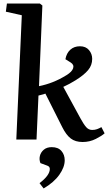

<svg xmlns="http://www.w3.org/2000/svg" viewBox="-20 -787 610 1083"><path d="M103 -701 13 -721 19 -767H205L219 -756L200 -301Q240 -309 278 -324Q316 -339 355 -363Q386 -382 392.5 -402Q399 -422 378 -435L349 -453Q355 -487 376.5 -506.5Q398 -526 431 -526Q464 -526 482 -504.5Q500 -483 500 -455Q500 -419 477 -391.5Q454 -364 406 -334Q388 -323 371.5 -314Q355 -305 337 -297L434 -119Q452 -86 466 -70Q480 -54 500 -54Q515 -54 527.5 -58.5Q540 -63 552 -70L570 -35Q555 -21 520.5 -3.5Q486 14 446 14Q405 14 379 -6Q353 -26 331 -70L236 -259Q226 -255 216.5 -253Q207 -251 197 -248L186 0H72ZM226 276 203 246Q261 202 261 166Q261 159 257 154Q253 149 243 146L208 133Q200 113 205 92.5Q210 72 227 57.5Q244 43 272 43Q308 43 326.5 64.5Q345 86 345 117Q345 156 314.5 199Q284 242 226 276Z"/></svg>

Font: Literata 36pt SemiBold
Style: Italic
Weight: 600
Italic angle: -2°
Designer: Latin by Veronika Burian and Jose Scaglione. Greek by Irene Vlachou. Cyrillic by Vera Evstafieva
Foundry: TypeTogether
Version: Version 3.002